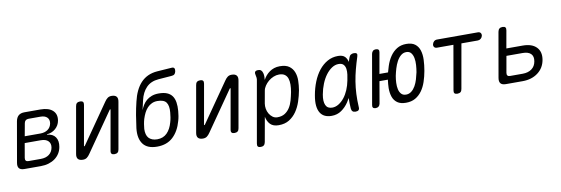

<svg xmlns="http://www.w3.org/2000/svg" viewBox="-62 -1215 5524 1890"><g transform="rotate(-10 2700.0 -270.0)"><path d="M92 0Q54 0 39 -18.5Q24 -37 31 -75L101 -475Q108 -513 129.5 -531.5Q151 -550 189 -550H349Q430 -550 470.5 -513Q511 -476 500 -412Q492 -365 456 -333.5Q420 -302 370 -298L369 -294Q427 -290 453 -252Q479 -214 468 -154Q462 -119 444 -90.5Q426 -62 398.5 -42Q371 -22 335 -11Q299 0 256 0ZM139 -251 114 -107Q111 -89 119 -79.5Q127 -70 145 -70H268Q319 -70 351 -94Q383 -118 391 -161Q398 -202 374 -226.5Q350 -251 300 -251ZM217 -480Q199 -480 188 -470.5Q177 -461 174 -443L151 -317H307Q352 -317 382 -338.5Q412 -360 419 -399Q425 -436 403 -458Q381 -480 336 -480Z M619 -60 700 -520Q703 -541 714.5 -550.5Q726 -560 747 -560Q766 -560 774.5 -550.5Q783 -541 779 -520L709 -124Q708 -121 709 -119.5Q710 -118 712 -118Q714 -118 715.5 -119.5Q717 -121 719 -124L991 -515Q1005 -536 1021 -548Q1037 -560 1061 -560Q1096 -560 1110.5 -542.5Q1125 -525 1118 -490L1037 -30Q1034 -9 1022.5 0.5Q1011 10 990 10Q971 10 962.5 0.5Q954 -9 958 -30L1028 -426Q1029 -429 1028 -430.5Q1027 -432 1025 -432Q1023 -432 1021.5 -430.5Q1020 -429 1018 -426L746 -35Q732 -14 716 -2Q700 10 676 10Q641 10 626.5 -7.5Q612 -25 619 -60Z M1675 -651 1545 -641Q1507 -638 1476.5 -625Q1446 -612 1423 -588.5Q1400 -565 1384 -533.5Q1368 -502 1359 -462L1338 -369Q1348 -395 1363 -419Q1378 -443 1399.5 -461.5Q1421 -480 1451.5 -491.5Q1482 -503 1522 -503Q1572 -503 1604.5 -489.5Q1637 -476 1655.5 -450Q1674 -424 1680 -386Q1686 -348 1682 -300Q1680 -276 1676 -251Q1672 -226 1665 -203Q1638 -104 1577 -47Q1516 10 1418 10Q1320 10 1278 -46.5Q1236 -103 1247 -203Q1255 -267 1266 -332Q1277 -397 1293 -462Q1306 -519 1328 -565.5Q1350 -612 1381 -645Q1412 -678 1453 -697Q1494 -716 1547 -720L1690 -730Q1710 -732 1717.5 -721.5Q1725 -711 1721 -690Q1717 -670 1706.5 -661Q1696 -652 1675 -651ZM1431 -61Q1491 -61 1529 -99Q1567 -137 1585 -203Q1592 -226 1596 -251Q1600 -276 1602 -300Q1608 -366 1585 -399Q1562 -432 1496 -432Q1466 -432 1441 -420.5Q1416 -409 1396.5 -388.5Q1377 -368 1363 -340Q1349 -312 1339 -280Q1332 -256 1328 -231Q1324 -206 1322 -183Q1321 -154 1327 -131Q1333 -108 1346.5 -93Q1360 -78 1381.5 -69.5Q1403 -61 1431 -61Z M1819 -60 1900 -520Q1903 -541 1914.5 -550.5Q1926 -560 1947 -560Q1966 -560 1974.5 -550.5Q1983 -541 1979 -520L1909 -124Q1908 -121 1909 -119.5Q1910 -118 1912 -118Q1914 -118 1915.5 -119.5Q1917 -121 1919 -124L2191 -515Q2205 -536 2221 -548Q2237 -560 2261 -560Q2296 -560 2310.5 -542.5Q2325 -525 2318 -490L2237 -30Q2234 -9 2222.5 0.5Q2211 10 2190 10Q2171 10 2162.5 0.5Q2154 -9 2158 -30L2228 -426Q2229 -429 2228 -430.5Q2227 -432 2225 -432Q2223 -432 2221.5 -430.5Q2220 -429 2218 -426L1946 -35Q1932 -14 1916 -2Q1900 10 1876 10Q1841 10 1826.5 -7.5Q1812 -25 1819 -60Z M2574 -453Q2586 -476 2602.5 -495Q2619 -514 2639.5 -528.5Q2660 -543 2685.5 -551.5Q2711 -560 2742 -560Q2802 -560 2835 -536.5Q2868 -513 2883 -474.5Q2898 -436 2897 -389Q2896 -342 2888 -294Q2878 -240 2860 -185.5Q2842 -131 2812 -87.5Q2782 -44 2738.5 -17Q2695 10 2633 10Q2578 10 2549.5 -19Q2521 -48 2512 -96L2468 150Q2464 171 2452.5 180.5Q2441 190 2421 190Q2401 190 2393 180.5Q2385 171 2389 150L2496 -457Q2500 -473 2498.5 -488.5Q2497 -504 2493 -520Q2488 -540 2496.5 -550Q2505 -560 2525 -560Q2545 -560 2556 -550Q2567 -540 2572 -520Q2576 -504 2576 -487Q2576 -470 2574 -453ZM2721 -481Q2693 -481 2665 -469.5Q2637 -458 2614.5 -439Q2592 -420 2576 -396Q2560 -372 2556 -347L2534 -224Q2530 -199 2534.5 -172Q2539 -145 2552.5 -122Q2566 -99 2586.5 -84Q2607 -69 2634 -69Q2678 -69 2708 -88Q2738 -107 2758 -138.5Q2778 -170 2789 -209.5Q2800 -249 2808 -290Q2815 -329 2815.5 -364Q2816 -399 2807 -425.5Q2798 -452 2777 -466.5Q2756 -481 2721 -481Z M3162 10Q3124 10 3095.5 -3Q3067 -16 3049.5 -44Q3032 -72 3027.5 -115Q3023 -158 3034 -219Q3046 -288 3071 -350.5Q3096 -413 3133 -459.5Q3170 -506 3218 -533Q3266 -560 3324 -560Q3372 -560 3394 -536Q3413 -515 3420 -484Q3426 -502 3432 -521Q3439 -543 3452 -551.5Q3465 -560 3484 -560Q3505 -560 3511.5 -550.5Q3518 -541 3511 -521Q3491 -459 3475.5 -400Q3460 -341 3450.5 -282Q3441 -223 3438 -160.5Q3435 -98 3439 -29Q3441 -9 3431.5 0.5Q3422 10 3401.5 10Q3381 10 3371 0.5Q3361 -9 3359 -29Q3355 -84 3357 -134Q3346 -114 3333 -94Q3303 -49 3260.5 -19.5Q3218 10 3162 10ZM3182 -69Q3215 -69 3246 -88Q3277 -107 3302.5 -139Q3328 -171 3346.5 -214.5Q3365 -258 3374 -306Q3380 -333 3384 -363.5Q3388 -394 3384.5 -420Q3381 -446 3365.5 -463.5Q3350 -481 3316 -481Q3281 -481 3248.5 -459.5Q3216 -438 3189 -402Q3162 -366 3142 -317Q3122 -268 3112 -212Q3100 -145 3117 -107Q3134 -69 3182 -69Z M3733 -524 3696 -315H3782Q3790 -346 3800 -376Q3817 -429 3845 -470Q3873 -511 3912.5 -535.5Q3952 -560 4006 -560Q4062 -560 4093.5 -536Q4125 -512 4138 -471Q4151 -430 4149 -377.5Q4147 -325 4137 -268Q4127 -212 4110 -161.5Q4093 -111 4065.5 -73Q4038 -35 3999 -12.5Q3960 10 3905.5 10Q3851 10 3819.5 -12.5Q3788 -35 3774.5 -73Q3761 -111 3761 -161Q3762 -201 3768 -245H3684L3646 -26Q3642 -8 3631 1Q3620 10 3601.5 10Q3583 10 3575.5 0.5Q3568 -9 3572 -27L3659 -523Q3663 -541 3673.5 -550.5Q3684 -560 3702.5 -560Q3721 -560 3729 -551Q3737 -542 3733 -524ZM3920 -69Q3950 -69 3973.5 -87.5Q3997 -106 4013.5 -135Q4030 -164 4040.5 -199.5Q4051 -235 4058 -268Q4064 -302 4066.5 -339.5Q4069 -377 4063 -408.5Q4057 -440 4040.5 -460.5Q4024 -481 3993 -481Q3962 -481 3938 -460.5Q3914 -440 3897 -408Q3880 -376 3869 -339Q3858 -302 3851 -268Q3845 -235 3843.5 -199.5Q3842 -164 3848.5 -135Q3855 -106 3872 -87.5Q3889 -69 3920 -69Z M4463 -471H4299Q4281 -471 4272 -482Q4263 -493 4266 -510Q4270 -528 4282.5 -539Q4295 -550 4313 -550H4721Q4739 -550 4748 -539Q4757 -528 4754 -510Q4750 -493 4737 -482Q4724 -471 4707 -471H4543L4465 -30Q4462 -9 4450.5 0.5Q4439 10 4418 10Q4398 10 4390 0.5Q4382 -9 4386 -30Z M4905 0Q4867 0 4852 -18.5Q4837 -37 4844 -75L4922 -520Q4926 -541 4937.5 -550.5Q4949 -560 4969 -560Q4989 -560 4997 -550.5Q5005 -541 5001 -520L4970 -345H5133Q5225 -345 5270 -298.5Q5315 -252 5301 -172Q5287 -93 5225 -46.5Q5163 0 5072 0ZM4929 -109Q4926 -91 4933.5 -81.5Q4941 -72 4959 -72H5085Q5140 -72 5175.5 -98Q5211 -124 5219 -172Q5228 -221 5202 -247Q5176 -273 5120 -273H4958Z"/></g></svg>

Font: Maple Mono Light
Style: Italic
Weight: 300
Italic angle: -10°
Monospace: yes
Designer: subframe7536
Version: Version 7.000